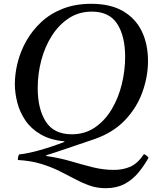

<svg xmlns="http://www.w3.org/2000/svg" viewBox="-20 -731 828 1008"><path d="M477 -1Q409 22 368 36Q327 50 304.5 57.5Q282 65 270 69Q258 73 248.5 76Q239 79 223 84V88Q292 98 351.5 115.5Q411 133 466.5 147Q522 161 578 161Q625 161 663.5 144.5Q702 128 736 78Q751 85 760 97Q736 140 705.5 176.5Q675 213 633.5 235Q592 257 535 257Q490 257 451.5 243.5Q413 230 374.5 209.5Q336 189 293 167.5Q250 146 196.5 129.5Q143 113 74 109Q73 93 80 80Q127 75 192 56.5Q257 38 318 14V11Q244 4 193.5 -25.5Q143 -55 113.5 -98.5Q84 -142 71 -192Q58 -242 58 -290Q58 -345 73 -404Q88 -463 119 -517.5Q150 -572 197.5 -616Q245 -660 310.5 -685.5Q376 -711 459 -711Q560 -711 626 -672.5Q692 -634 724.5 -566.5Q757 -499 757 -411Q757 -329 727.5 -247Q698 -165 636 -100Q574 -35 477 -1ZM637 -433Q637 -541 595.5 -605.5Q554 -670 462 -670Q395 -670 342.5 -636Q290 -602 253 -544.5Q216 -487 197 -415.5Q178 -344 178 -268Q178 -159 220.5 -92.5Q263 -26 357 -26Q426 -26 478.5 -62Q531 -98 566.5 -157.5Q602 -217 619.5 -289Q637 -361 637 -433Z"/></svg>

Font: Tiro Devanagari Marathi
Style: Italic
Weight: 400
Italic angle: -11°
Designer: Devanagari: John Hudson & Fiona Ross, assisted by Paul Hanslow. Latin: John Hudson with Paul Hanslow, assisted by Kaja S
Foundry: Tiro Typeworks Ltd.
Version: Version 1.52